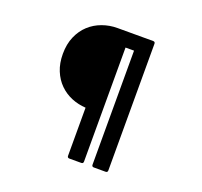

<svg xmlns="http://www.w3.org/2000/svg" viewBox="-148 -986 1296 1231"><g transform="rotate(20 500.0 -370.0)"><path d="M446 76Q432 76 432 62V-266Q381 -269 335 -288Q289 -307 253.5 -342Q218 -377 197.5 -427Q177 -477 177 -541Q177 -608 199.5 -659.5Q222 -711 259.5 -745.5Q297 -780 346.5 -798Q396 -816 450 -816H693Q707 -816 707 -802V62Q707 76 693 76H613Q599 76 599 62V-716H541V62Q541 76 527 76Z"/></g></svg>

Font: LINE Seed JP_TTF Bold
Style: Regular
Weight: 700
Designer: LINE & Fontrix & Fontworks
Version: Version 1.009